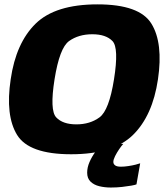

<svg xmlns="http://www.w3.org/2000/svg" viewBox="-20 -701 769 880"><path d="M306 6Q499.5 6 589.5 -82.5Q679.5 -171 704 -337.5Q728.5 -503.5 674.2 -592.2Q620 -681 427 -681Q233.5 -681 143.2 -592.5Q53 -504 29 -337.5Q4 -171.5 58.2 -82.8Q112.5 6 306 6ZM330 -131Q267.5 -131 237.5 -163.2Q207.5 -195.5 230 -337.5Q253 -482 296.8 -513Q340.5 -544 403 -544Q465.5 -544 495.5 -512.8Q525.5 -481.5 502.5 -337.5Q480 -195.5 436.2 -163.2Q392.5 -131 330 -131ZM488 158.5Q514.5 158.5 539.2 155.8Q564 153 582 149.8Q600 146.5 605.5 144L622.5 47.5Q616 50 601 53.8Q586 57.5 568 60.2Q550 63 534 63Q516 63 507.8 57Q499.5 51 499.5 41Q499.5 30.5 507.5 14.5Q515.5 -1.5 526.2 -17.2Q537 -33 545 -41.5H449.5Q433 -26.5 417 -4.8Q401 17 390.2 41.8Q379.5 66.5 379.5 90.5Q379.5 116.5 395 131.5Q410.5 146.5 435.2 152.5Q460 158.5 488 158.5Z"/></svg>

Font: Anybody UltraCondensed Thin ExtraBold
Style: Italic
Weight: 800
Italic angle: -10°
Version: Version 1.111